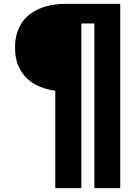

<svg xmlns="http://www.w3.org/2000/svg" viewBox="-20 -770 690 990"><path d="M466.5 -649H399.5V200H265V-302Q226.5 -307 189.2 -321.5Q152 -336 122.8 -362.2Q93.5 -388.5 75.5 -428.5Q57.5 -468.5 57.5 -525Q57.5 -568.5 68.5 -602.2Q79.5 -636 98.5 -661Q117.5 -686 143 -703Q168.5 -720 197 -730.5Q225.5 -741 255.8 -745.5Q286 -750 315 -750H600V200H466.5Z"/></svg>

Font: B612 Mono
Style: Bold
Weight: 700
Version: Version 1.005